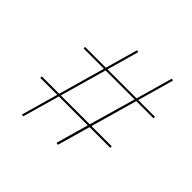

<svg xmlns="http://www.w3.org/2000/svg" viewBox="-164 -703 907 907"><g transform="rotate(45 289.5 -249.5)"><path d="M441 -367 375 -134H510V-124H372L325 41L314 39L360 -124H167L114 62L104 60L156 -124H43V-134H159L225 -367H89V-377H228L274 -540L284 -537L239 -377H433L485 -561L495 -558L444 -377H556V-367ZM430 -367H236L170 -134H363Z"/></g></svg>

Font: Ysabeau Infant Hairline
Style: Italic
Weight: 100
Italic angle: -12°
Designer: Christian Thalmann (Catharsis Fonts)
Version: Version 0.003